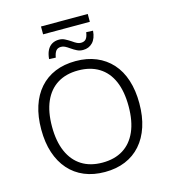

<svg xmlns="http://www.w3.org/2000/svg" viewBox="-139 -1089 1066 1206"><g transform="rotate(-15 394.0 -485.5)"><path d="M394 8Q320 8 261 -16.5Q202 -41 160.5 -88Q119 -135 97 -201.5Q75 -268 75 -353Q75 -437 96.5 -503.5Q118 -570 159.5 -617Q201 -664 260 -688.5Q319 -713 394 -713Q468 -713 527 -688.5Q586 -664 628 -617.5Q670 -571 691.5 -504Q713 -437 713 -354Q713 -269 691 -202Q669 -135 627.5 -88Q586 -41 527 -16.5Q468 8 394 8ZM394 -53Q473 -53 528.5 -87.5Q584 -122 613.5 -189Q643 -256 643 -353Q643 -450 614 -516.5Q585 -583 529 -617.5Q473 -652 394 -652Q315 -652 259.5 -617.5Q204 -583 174.5 -516.5Q145 -450 145 -353Q145 -257 174.5 -190Q204 -123 259.5 -88Q315 -53 394 -53ZM241 -928V-979H545V-928ZM459 -768Q438 -768 420.5 -776.5Q403 -785 383 -799Q366 -811 354 -817Q342 -823 329 -823Q307 -823 296 -809Q285 -795 280 -766L237 -768Q240 -802 251.5 -824.5Q263 -847 282.5 -858.5Q302 -870 328 -870Q348 -870 365 -861.5Q382 -853 402 -840Q420 -827 432.5 -821Q445 -815 457 -815Q480 -815 491 -828.5Q502 -842 506 -871L550 -869Q546 -819 521.5 -793.5Q497 -768 459 -768Z"/></g></svg>

Font: Nunito Sans 9pt Light
Style: Regular
Weight: 300
Version: Version 3.101;gftools[0.9.27]